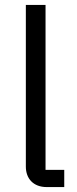

<svg xmlns="http://www.w3.org/2000/svg" viewBox="-20 -760 312 780"><path d="M241 0V-70H165V-740H85V-83C85 -35 115 0 170 0Z"/></svg>

Font: LVC Sans
Style: Regular
Weight: 400
Designer: Mike Abbink, Paul van der Laan, Pieter van Rosmalen
Foundry: Bold Monday
Version: Version 3.0